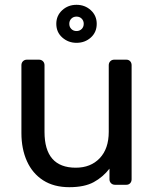

<svg xmlns="http://www.w3.org/2000/svg" viewBox="-20 -768 642 798"><path d="M268 10Q204 10 159.5 -18.5Q115 -47 92 -98Q69 -149 69 -215V-497Q69 -507 75.5 -513.5Q82 -520 92 -520H142Q152 -520 158.5 -513.5Q165 -507 165 -497V-220Q165 -71 295 -71Q357 -71 394.5 -110.5Q432 -150 432 -220V-497Q432 -507 438.5 -513.5Q445 -520 455 -520H505Q515 -520 521 -513.5Q527 -507 527 -497V-23Q527 -13 521 -6.5Q515 0 505 0H458Q448 0 441.5 -6.5Q435 -13 435 -23V-67Q408 -32 369.5 -11Q331 10 268 10ZM298 -590Q264 -590 239 -612Q214 -634 214 -669Q214 -703 238.5 -725.5Q263 -748 298 -748Q333 -748 357.5 -725.5Q382 -703 382 -669Q382 -634 357.5 -612Q333 -590 298 -590ZM298 -639Q311 -639 319.5 -647.5Q328 -656 328 -669Q328 -682 319.5 -690.5Q311 -699 298 -699Q285 -699 276.5 -690.5Q268 -682 268 -669Q268 -656 276.5 -647.5Q285 -639 298 -639Z"/></svg>

Font: Rubik Light
Style: Regular
Weight: 400
Version: Version 2.101